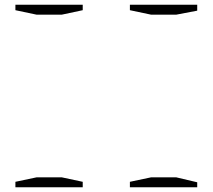

<svg xmlns="http://www.w3.org/2000/svg" viewBox="-20 -790 897 810"><path d="M240 -42C240 -42 135 -42 135 -42C135 -42 45 -23 45 -23C45 -23 45 0 45 0C45 0 329 0 329 0C329 0 329 -23 329 -23C329 -23 240 -42 240 -42ZM135 -728C135 -728 240 -728 240 -728C240 -728 329 -747 329 -747C329 -747 329 -770 329 -770C329 -770 45 -770 45 -770C45 -770 45 -747 45 -747C45 -747 135 -728 135 -728ZM723 -42C723 -42 618 -42 618 -42C618 -42 528 -23 528 -23C528 -23 528 0 528 0C528 0 812 0 812 0C812 0 812 -21 812 -21C812 -21 723 -42 723 -42ZM812 -745C812 -745 812 -770 812 -770C812 -770 528 -770 528 -770C528 -770 528 -747 528 -747C528 -747 618 -728 618 -728C618 -728 723 -728 723 -728C723 -728 812 -745 812 -745Z"/></svg>

Font: Only Serifs
Style: Regular
Weight: 500
Designer: Matt LaGrandeur
Version: Version 0.001